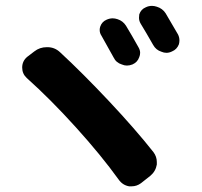

<svg xmlns="http://www.w3.org/2000/svg" viewBox="-20 -742 696 663"><path d="M330.1 -619.1Q324.2 -627.9 324.2 -638.7Q324.2 -644.5 326.2 -650.4Q332 -667 347.7 -673.8Q358.4 -678.7 369.1 -678.7Q377 -678.7 385.7 -675.8Q404.3 -669.9 415 -653.3Q434.6 -621.1 458 -579.1Q463.9 -569.3 463.9 -559.6Q463.9 -551.8 460.9 -544.9Q455.1 -527.3 437.5 -519.5Q427.7 -515.6 418 -515.6Q409.2 -515.6 400.4 -519.5Q380.9 -525.4 372.1 -543.9Q346.7 -589.8 330.1 -619.1ZM465.8 -660.2Q460 -669.9 460 -680.7Q460 -686.5 460.9 -692.4Q466.8 -710 483.4 -716.8Q493.2 -721.7 504.9 -721.7Q512.7 -721.7 521.5 -718.8Q541 -712.9 551.8 -696.3Q572.3 -662.1 594.7 -623Q599.6 -613.3 599.6 -602.5Q599.6 -595.7 597.7 -588.9Q590.8 -571.3 574.2 -564.5Q564.5 -559.6 554.7 -559.6Q545.9 -559.6 537.1 -563.5Q518.6 -569.3 508.8 -586.9Q484.4 -629.9 465.8 -660.2ZM72.3 -472.7Q56.6 -487.3 56.6 -508.8Q56.6 -531.2 74.2 -545.9L98.6 -564.5Q117.2 -579.1 141.6 -579.1Q142.6 -579.1 143.6 -579.1Q168.9 -579.1 187.5 -561.5Q264.6 -490.2 356 -393.1Q447.3 -295.9 509.8 -216.8Q521.5 -201.2 521.5 -182.6Q521.5 -178.7 521.5 -173.8Q517.6 -150.4 499 -134.8L466.8 -109.4Q452.1 -98.6 434.6 -98.6Q430.7 -98.6 425.8 -98.6Q403.3 -102.5 389.6 -122.1Q329.1 -206.1 241.7 -302.7Q154.3 -399.4 72.3 -472.7Z"/></svg>

Font: Gen Jyuu Gothic P Bold
Style: Bold
Weight: 700
Designer: [Source Han Sans]
Ryoko NISHIZUKA  (kana & ideographs); Paul D. Hunt (Latin, Greek & Cyrillic); Wenlong ZHANG  (bopomofo
Version: Version 1.002.20150607